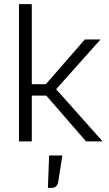

<svg xmlns="http://www.w3.org/2000/svg" viewBox="-20 -685 527 930"><path d="M134 -222V0H72V-665H134V-277H202L391 -494H467L252 -253L477 0H397L204 -222ZM282 68 262 196Q259 211 251 218Q243 225 230 225H212L218 68Z"/></svg>

Font: Blinker Light
Style: Regular
Weight: 300
Designer: Juergen Huber
Foundry: supertype
Version: Version 1.017;hotconv 1.0.117;makeotfexe 2.5.65602